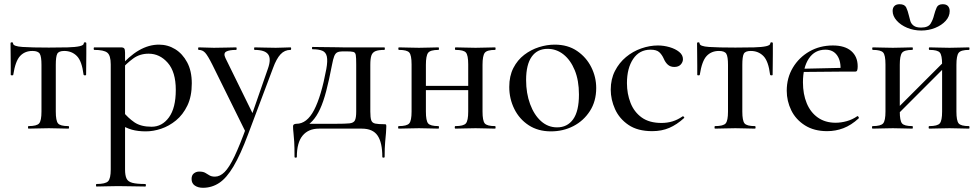

<svg xmlns="http://www.w3.org/2000/svg" viewBox="-20 -611 4655 912"><path d="M115 0Q113 0 113 -6Q113 -12 115 -12Q155 -12 166 -25Q177 -38 177 -81V-303Q177 -342 169 -355.5Q161 -369 134 -369Q98 -369 75.5 -345Q53 -321 43 -256Q43 -253 37 -253Q31 -253 31 -256Q31 -270 31 -298Q31 -326 30.5 -356Q30 -386 30 -405Q30 -410 36 -410Q42 -410 42 -405Q42 -391 86.5 -388Q131 -385 212 -385Q264 -385 301 -386Q338 -387 358 -391.5Q378 -396 378 -405Q378 -410 384 -410Q390 -410 390 -405Q390 -386 390 -356Q390 -326 389.5 -298Q389 -270 389 -256Q389 -253 383.5 -253Q378 -253 377 -256Q369 -321 345 -345Q321 -369 285 -369Q259 -369 252 -355.5Q245 -342 245 -303V-81Q245 -38 255.5 -25Q266 -12 305 -12Q308 -12 308 -6Q308 0 305 0Q285 0 261 -1Q237 -2 212 -2Q186 -2 161 -1Q136 0 115 0Z M438 275Q436 275 436 269Q436 263 438 263Q481 263 493.5 250Q506 237 506 194V-305Q506 -348 489.5 -361Q473 -374 428 -374Q425 -374 425 -380Q425 -386 428 -386Q450 -386 473.5 -386Q497 -386 518 -386Q539 -386 554 -386Q566 -386 570 -381Q574 -376 574 -361V194Q574 222 581 237Q588 252 609 257.5Q630 263 670 263Q673 263 673 269Q673 275 670 275Q643 275 610 274Q577 273 540 273Q512 273 485 274Q458 275 438 275ZM673 13Q635 13 606.5 5Q578 -3 541 -25L563 -82Q588 -51 618.5 -30Q649 -9 700 -9Q750 -9 782.5 -53.5Q815 -98 815 -184Q815 -269 777 -312.5Q739 -356 686 -356Q644 -356 612.5 -333Q581 -310 552 -277L542 -286Q593 -345 640 -372Q687 -399 735 -399Q777 -399 812 -377.5Q847 -356 869 -315Q891 -274 891 -215Q891 -153 870 -109.5Q849 -66 816 -39Q783 -12 745.5 0.5Q708 13 673 13Z M1360 -386Q1363 -386 1363 -380Q1363 -374 1360 -374Q1332 -374 1312.5 -353Q1293 -332 1277 -288L1158 28Q1122 124 1089 179.5Q1056 235 1021 258Q986 281 944 281Q921 281 905.5 270.5Q890 260 890 239Q890 221 901 212.5Q912 204 926 204Q945 204 955 210Q965 216 975 222Q985 228 1001 228Q1025 228 1047 206Q1069 184 1094 131.5Q1119 79 1152 -12L1151 25L989 -303Q967 -347 954.5 -360.5Q942 -374 924 -374Q921 -374 921 -380Q921 -386 924 -386Q941 -386 960 -385Q979 -384 996 -384Q1030 -384 1055.5 -385Q1081 -386 1102 -386Q1104 -386 1104 -380Q1104 -374 1102 -374Q1069 -374 1054.5 -366Q1040 -358 1051 -335L1186 -60L1158 -13L1253 -286Q1269 -332 1253.5 -353Q1238 -374 1189 -374Q1187 -374 1187 -380Q1187 -386 1189 -386Q1213 -386 1234.5 -385Q1256 -384 1290 -384Q1312 -384 1326.5 -385Q1341 -386 1360 -386Z M1379 134Q1379 88 1377.5 62Q1376 36 1374 20Q1372 4 1372 -10Q1372 -18 1377 -20.5Q1382 -23 1388 -23Q1438 -23 1472 -88.5Q1506 -154 1530 -283Q1537 -322 1532.5 -342.5Q1528 -363 1511 -370Q1494 -377 1464 -377Q1462 -377 1462 -382.5Q1462 -388 1464 -388Q1478 -388 1499 -387.5Q1520 -387 1542 -387Q1564 -387 1582.5 -386.5Q1601 -386 1608 -386H1806Q1808 -386 1808 -380Q1808 -374 1806 -374Q1778 -374 1763.5 -368Q1749 -362 1744 -347Q1739 -332 1739 -303V-81Q1739 -52 1743.5 -39.5Q1748 -27 1762.5 -24Q1777 -21 1805 -21Q1812 -21 1813.5 -19.5Q1815 -18 1815 -10Q1815 2 1813.5 19.5Q1812 37 1809.5 64Q1807 91 1807 134Q1807 138 1801.5 138Q1796 138 1796 134Q1796 66 1773.5 33Q1751 0 1699 0H1495Q1445 0 1417.5 33Q1390 66 1390 134Q1390 138 1384.5 138Q1379 138 1379 134ZM1417 -2 1426 -23H1574Q1619 -23 1639.5 -25Q1660 -27 1666 -39.5Q1672 -52 1672 -81V-305Q1672 -337 1670 -349.5Q1668 -362 1658 -364.5Q1648 -367 1624 -367H1608Q1592 -367 1582.5 -362.5Q1573 -358 1567.5 -344Q1562 -330 1557 -303Q1543 -230 1529.5 -178.5Q1516 -127 1500 -92.5Q1484 -58 1464 -36.5Q1444 -15 1417 -2Z M1967 -183V-203H2236V-183ZM1935 -81V-305Q1935 -349 1924 -361.5Q1913 -374 1875 -374Q1872 -374 1872 -380Q1872 -386 1875 -386Q1894 -386 1919 -385Q1944 -384 1970 -384Q1995 -384 2019.5 -385Q2044 -386 2063 -386Q2065 -386 2065 -380Q2065 -374 2063 -374Q2024 -374 2013.5 -360Q2003 -346 2003 -303V-81Q2003 -38 2013.5 -25Q2024 -12 2063 -12Q2065 -12 2065 -6Q2065 0 2063 0Q2043 0 2019 -1Q1995 -2 1970 -2Q1944 -2 1919 -1Q1894 0 1874 0Q1871 0 1871 -6Q1871 -12 1874 -12Q1913 -12 1924 -25Q1935 -38 1935 -81ZM2204 -81V-305Q2204 -349 2193 -361.5Q2182 -374 2144 -374Q2141 -374 2141 -380Q2141 -386 2144 -386Q2163 -386 2188 -385Q2213 -384 2239 -384Q2264 -384 2288.5 -385Q2313 -386 2332 -386Q2334 -386 2334 -380Q2334 -374 2332 -374Q2293 -374 2282.5 -360Q2272 -346 2272 -303V-81Q2272 -38 2282.5 -25Q2293 -12 2332 -12Q2334 -12 2334 -6Q2334 0 2332 0Q2312 0 2288 -1Q2264 -2 2239 -2Q2213 -2 2187.5 -1Q2162 0 2143 0Q2140 0 2140 -6Q2140 -12 2143 -12Q2182 -12 2193 -25Q2204 -38 2204 -81Z M2597 13Q2536 13 2491.5 -16Q2447 -45 2423 -93.5Q2399 -142 2399 -198Q2399 -250 2418.5 -288Q2438 -326 2470 -350.5Q2502 -375 2540 -387Q2578 -399 2615 -399Q2677 -399 2721 -369Q2765 -339 2788.5 -292Q2812 -245 2812 -193Q2812 -130 2782 -83.5Q2752 -37 2703.5 -12Q2655 13 2597 13ZM2626 -6Q2675 -6 2702.5 -44.5Q2730 -83 2730 -162Q2730 -229 2710 -277.5Q2690 -326 2656.5 -352.5Q2623 -379 2581 -379Q2532 -379 2505.5 -341.5Q2479 -304 2479 -231Q2479 -168 2498 -116.5Q2517 -65 2550 -35.5Q2583 -6 2626 -6Z M3078 12Q3009 12 2965.5 -17.5Q2922 -47 2901.5 -92.5Q2881 -138 2881 -185Q2881 -235 2901 -274Q2921 -313 2953.5 -340Q2986 -367 3026 -381Q3066 -395 3105 -395Q3133 -395 3160.5 -387Q3188 -379 3206 -364.5Q3224 -350 3224 -330Q3224 -316 3213.5 -304.5Q3203 -293 3183 -293Q3164 -293 3152 -304Q3140 -315 3133 -332Q3124 -352 3111 -363.5Q3098 -375 3070 -375Q3017 -375 2987.5 -331Q2958 -287 2958 -216Q2958 -166 2975 -122.5Q2992 -79 3028 -53Q3064 -27 3122 -27Q3150 -27 3174.5 -34.5Q3199 -42 3222 -58Q3225 -60 3228.5 -56Q3232 -52 3229 -50Q3195 -19 3159 -3.5Q3123 12 3078 12Z M3376 0Q3374 0 3374 -6Q3374 -12 3376 -12Q3416 -12 3427 -25Q3438 -38 3438 -81V-303Q3438 -342 3430 -355.5Q3422 -369 3395 -369Q3359 -369 3336.5 -345Q3314 -321 3304 -256Q3304 -253 3298 -253Q3292 -253 3292 -256Q3292 -270 3292 -298Q3292 -326 3291.5 -356Q3291 -386 3291 -405Q3291 -410 3297 -410Q3303 -410 3303 -405Q3303 -391 3347.5 -388Q3392 -385 3473 -385Q3525 -385 3562 -386Q3599 -387 3619 -391.5Q3639 -396 3639 -405Q3639 -410 3645 -410Q3651 -410 3651 -405Q3651 -386 3651 -356Q3651 -326 3650.5 -298Q3650 -270 3650 -256Q3650 -253 3644.5 -253Q3639 -253 3638 -256Q3630 -321 3606 -345Q3582 -369 3546 -369Q3520 -369 3513 -355.5Q3506 -342 3506 -303V-81Q3506 -38 3516.5 -25Q3527 -12 3566 -12Q3569 -12 3569 -6Q3569 0 3566 0Q3546 0 3522 -1Q3498 -2 3473 -2Q3447 -2 3422 -1Q3397 0 3376 0Z M3909 12Q3847 12 3803.5 -15.5Q3760 -43 3738.5 -87Q3717 -131 3717 -180Q3717 -241 3746 -289.5Q3775 -338 3824.5 -366.5Q3874 -395 3936 -395Q3993 -395 4023.5 -368.5Q4054 -342 4054 -296Q4054 -285 4052 -278Q4050 -271 4043 -271H3972Q3976 -319 3957 -347Q3938 -375 3901 -375Q3850 -375 3822 -333Q3794 -291 3794 -220Q3794 -164 3812 -120.5Q3830 -77 3865 -52.5Q3900 -28 3949 -28Q3975 -28 4002 -35.5Q4029 -43 4052 -59Q4054 -61 4057.5 -56.5Q4061 -52 4059 -49Q4023 -16 3986 -2Q3949 12 3909 12ZM3771 -269 3770 -284 3995 -289V-271Z M4220 -44 4205 -59 4477 -331 4492 -316ZM4186 -81V-305Q4186 -349 4175 -361.5Q4164 -374 4126 -374Q4123 -374 4123 -380Q4123 -386 4126 -386Q4145 -386 4170 -385Q4195 -384 4221 -384Q4246 -384 4270.5 -385Q4295 -386 4314 -386Q4316 -386 4316 -380Q4316 -374 4314 -374Q4275 -374 4264.5 -360Q4254 -346 4254 -303V-81Q4254 -38 4264.5 -25Q4275 -12 4314 -12Q4316 -12 4316 -6Q4316 0 4314 0Q4294 0 4270 -1Q4246 -2 4221 -2Q4195 -2 4170 -1Q4145 0 4125 0Q4122 0 4122 -6Q4122 -12 4125 -12Q4164 -12 4175 -25Q4186 -38 4186 -81ZM4455 -81V-305Q4455 -349 4444 -361.5Q4433 -374 4395 -374Q4392 -374 4392 -380Q4392 -386 4395 -386Q4414 -386 4439 -385Q4464 -384 4490 -384Q4515 -384 4539.5 -385Q4564 -386 4583 -386Q4585 -386 4585 -380Q4585 -374 4583 -374Q4544 -374 4533.5 -360Q4523 -346 4523 -303V-81Q4523 -38 4533.5 -25Q4544 -12 4583 -12Q4585 -12 4585 -6Q4585 0 4583 0Q4563 0 4539 -1Q4515 -2 4490 -2Q4464 -2 4438.5 -1Q4413 0 4394 0Q4391 0 4391 -6Q4391 -12 4394 -12Q4433 -12 4444 -25Q4455 -38 4455 -81ZM4355 -480Q4389 -480 4400.5 -499Q4412 -518 4417 -540Q4422 -559 4429 -575Q4436 -591 4458 -591Q4475 -591 4483 -582Q4491 -573 4491 -558Q4491 -533 4472 -512Q4453 -491 4422 -478.5Q4391 -466 4356 -466Q4320 -466 4289 -479Q4258 -492 4239 -513.5Q4220 -535 4220 -559Q4220 -574 4228.5 -582.5Q4237 -591 4253 -591Q4277 -591 4284.5 -575.5Q4292 -560 4297 -538Q4300 -525 4304 -511.5Q4308 -498 4320 -489Q4332 -480 4355 -480Z"/></svg>

Font: Cormorant Medium
Style: Regular
Weight: 500
Designer: Christian Thalmann (Catharsis Fonts)
Foundry: Catharsis Fonts
Version: Version 4.000